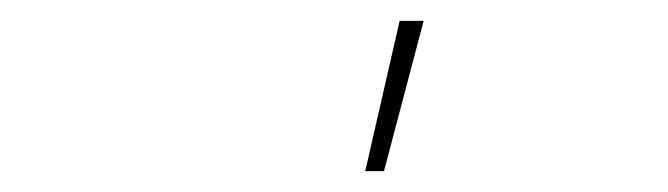

<svg xmlns="http://www.w3.org/2000/svg" viewBox="-20 -764 640 184"><path d="M330 -600 363 -744H386L348 -600Z"/></svg>

Font: Iosevka Thin Extended Oblique
Style: Regular
Weight: 100
Width: 7
Italic angle: -9°
Monospace: yes
Designer: Belleve Invis
Foundry: Belleve Invis
Version: Version 32.5.0; ttfautohint (v1.8.4)